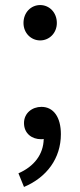

<svg xmlns="http://www.w3.org/2000/svg" viewBox="-20 -550 318 760"><path d="M139 -390C175 -390 205 -419 205 -459C205 -501 175 -530 139 -530C103 -530 73 -501 73 -459C73 -419 103 -390 139 -390ZM75 190C165 152 221 77 221 -19C221 -86 192 -127 144 -127C107 -127 75 -102 75 -63C75 -21 107 1 142 1C146 1 149 1 153 0C152 61 115 109 53 136Z"/></svg>

Font: Noto Sans Japanese Regular
Style: Regular
Weight: 400
Designer: Ryoko NISHIZUKA (kana & ideographs); Paul D. Hunt (Latin, Greek & Cyrillic); Wenlong ZHANG (bopomofo); Sandoll Communica
Foundry: Adobe Systems Incorporated
Version: Version 1.000;PS 1;hotconv 1.0.78;makeotf.lib2.5.61930